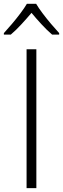

<svg xmlns="http://www.w3.org/2000/svg" viewBox="-36 -967 324 987"><path d="M100.6 0V-713.9H150.9V0ZM149.9 -947.3Q162.1 -926.3 182.9 -898.7Q203.6 -871.1 226.6 -844Q249.5 -816.9 268.1 -796.9V-789.1H231.9Q204.6 -812.5 176.8 -842.8Q148.9 -873 126 -900.9Q102.5 -873 74.7 -842.8Q46.9 -812.5 19.5 -789.1H-16.1V-796.9Q2.4 -816.9 25.4 -844Q48.3 -871.1 69.1 -898.7Q89.8 -926.3 102.1 -947.3Z"/></svg>

Font: Open Sans Light
Style: Regular
Weight: 300
Designer: Monotype Design Team
Foundry: Monotype Imaging Inc.
Version: Version 3.000; ttfautohint (v1.8.4)